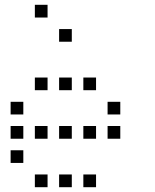

<svg xmlns="http://www.w3.org/2000/svg" viewBox="-20 -796 640 792"><path d="M124.8 -776.2Q123.8 -776.2 123.8 -776.2Q123.8 -776.2 123.8 -775.2V-724.8Q123.8 -723.8 123.8 -723.8Q123.8 -723.8 124.8 -723.8H175.2Q176.2 -723.8 176.2 -723.8Q176.2 -723.8 176.2 -724.8V-775.2Q176.2 -776.2 176.2 -776.2Q176.2 -776.2 175.2 -776.2ZM224.8 -676.2Q223.8 -676.2 223.8 -676.2Q223.8 -676.2 223.8 -675.2V-624.8Q223.8 -623.8 223.8 -623.8Q223.8 -623.8 224.8 -623.8H275.2Q276.2 -623.8 276.2 -623.8Q276.2 -623.8 276.2 -624.8V-675.2Q276.2 -676.2 276.2 -676.2Q276.2 -676.2 275.2 -676.2ZM124.8 -476.2Q123.8 -476.2 123.8 -476.2Q123.8 -476.2 123.8 -475.2V-424.8Q123.8 -423.8 123.8 -423.8Q123.8 -423.8 124.8 -423.8H175.2Q176.2 -423.8 176.2 -423.8Q176.2 -423.8 176.2 -424.8V-475.2Q176.2 -476.2 176.2 -476.2Q176.2 -476.2 175.2 -476.2ZM224.8 -476.2Q223.8 -476.2 223.8 -476.2Q223.8 -476.2 223.8 -475.2V-424.8Q223.8 -423.8 223.8 -423.8Q223.8 -423.8 224.8 -423.8H275.2Q276.2 -423.8 276.2 -423.8Q276.2 -423.8 276.2 -424.8V-475.2Q276.2 -476.2 276.2 -476.2Q276.2 -476.2 275.2 -476.2ZM324.8 -476.2Q323.8 -476.2 323.8 -476.2Q323.8 -476.2 323.8 -475.2V-424.8Q323.8 -423.8 323.8 -423.8Q323.8 -423.8 324.8 -423.8H375.2Q376.2 -423.8 376.2 -423.8Q376.2 -423.8 376.2 -424.8V-475.2Q376.2 -476.2 376.2 -476.2Q376.2 -476.2 375.2 -476.2ZM24.8 -376.2Q23.8 -376.2 23.8 -376.2Q23.8 -376.2 23.8 -375.2V-324.8Q23.8 -323.8 23.8 -323.8Q23.8 -323.8 24.8 -323.8H75.2Q76.2 -323.8 76.2 -323.8Q76.2 -323.8 76.2 -324.8V-375.2Q76.2 -376.2 76.2 -376.2Q76.2 -376.2 75.2 -376.2ZM424.8 -376.2Q423.8 -376.2 423.8 -376.2Q423.8 -376.2 423.8 -375.2V-324.8Q423.8 -323.8 423.8 -323.8Q423.8 -323.8 424.8 -323.8H475.2Q476.2 -323.8 476.2 -323.8Q476.2 -323.8 476.2 -324.8V-375.2Q476.2 -376.2 476.2 -376.2Q476.2 -376.2 475.2 -376.2ZM24.8 -276.2Q23.8 -276.2 23.8 -276.2Q23.8 -276.2 23.8 -275.2V-224.8Q23.8 -223.8 23.8 -223.8Q23.8 -223.8 24.8 -223.8H75.2Q76.2 -223.8 76.2 -223.8Q76.2 -223.8 76.2 -224.8V-275.2Q76.2 -276.2 76.2 -276.2Q76.2 -276.2 75.2 -276.2ZM124.8 -276.2Q123.8 -276.2 123.8 -276.2Q123.8 -276.2 123.8 -275.2V-224.8Q123.8 -223.8 123.8 -223.8Q123.8 -223.8 124.8 -223.8H175.2Q176.2 -223.8 176.2 -223.8Q176.2 -223.8 176.2 -224.8V-275.2Q176.2 -276.2 176.2 -276.2Q176.2 -276.2 175.2 -276.2ZM224.8 -276.2Q223.8 -276.2 223.8 -276.2Q223.8 -276.2 223.8 -275.2V-224.8Q223.8 -223.8 223.8 -223.8Q223.8 -223.8 224.8 -223.8H275.2Q276.2 -223.8 276.2 -223.8Q276.2 -223.8 276.2 -224.8V-275.2Q276.2 -276.2 276.2 -276.2Q276.2 -276.2 275.2 -276.2ZM324.8 -276.2Q323.8 -276.2 323.8 -276.2Q323.8 -276.2 323.8 -275.2V-224.8Q323.8 -223.8 323.8 -223.8Q323.8 -223.8 324.8 -223.8H375.2Q376.2 -223.8 376.2 -223.8Q376.2 -223.8 376.2 -224.8V-275.2Q376.2 -276.2 376.2 -276.2Q376.2 -276.2 375.2 -276.2ZM424.8 -276.2Q423.8 -276.2 423.8 -276.2Q423.8 -276.2 423.8 -275.2V-224.8Q423.8 -223.8 423.8 -223.8Q423.8 -223.8 424.8 -223.8H475.2Q476.2 -223.8 476.2 -223.8Q476.2 -223.8 476.2 -224.8V-275.2Q476.2 -276.2 476.2 -276.2Q476.2 -276.2 475.2 -276.2ZM24.8 -176.2Q23.8 -176.2 23.8 -176.2Q23.8 -176.2 23.8 -175.2V-124.8Q23.8 -123.8 23.8 -123.8Q23.8 -123.8 24.8 -123.8H75.2Q76.2 -123.8 76.2 -123.8Q76.2 -123.8 76.2 -124.8V-175.2Q76.2 -176.2 76.2 -176.2Q76.2 -176.2 75.2 -176.2ZM124.8 -76.2Q123.8 -76.2 123.8 -76.2Q123.8 -76.2 123.8 -75.2V-24.8Q123.8 -23.8 123.8 -23.8Q123.8 -23.8 124.8 -23.8H175.2Q176.2 -23.8 176.2 -23.8Q176.2 -23.8 176.2 -24.8V-75.2Q176.2 -76.2 176.2 -76.2Q176.2 -76.2 175.2 -76.2ZM224.8 -76.2Q223.8 -76.2 223.8 -76.2Q223.8 -76.2 223.8 -75.2V-24.8Q223.8 -23.8 223.8 -23.8Q223.8 -23.8 224.8 -23.8H275.2Q276.2 -23.8 276.2 -23.8Q276.2 -23.8 276.2 -24.8V-75.2Q276.2 -76.2 276.2 -76.2Q276.2 -76.2 275.2 -76.2ZM324.8 -76.2Q323.8 -76.2 323.8 -76.2Q323.8 -76.2 323.8 -75.2V-24.8Q323.8 -23.8 323.8 -23.8Q323.8 -23.8 324.8 -23.8H375.2Q376.2 -23.8 376.2 -23.8Q376.2 -23.8 376.2 -24.8V-75.2Q376.2 -76.2 376.2 -76.2Q376.2 -76.2 375.2 -76.2Z"/></svg>

Font: Doto Black
Style: Regular
Weight: 900
Monospace: yes
Version: Version 1.000